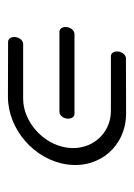

<svg xmlns="http://www.w3.org/2000/svg" viewBox="51 -791 330 472"><g transform="rotate(90 216.0 -555.0)"><path d="M63.2 -573.1C55.7 -572.9 48.1 -565.1 46.6 -554.6C45.1 -544.2 50.5 -536.1 58 -536.1C58 -536 255 -536.1 255 -536.1C262.4 -536.1 270 -543.7 271.5 -554.1C273 -564.6 267.7 -573.1 260.2 -573.1ZM123.3 -699.6C115.8 -699.6 108.2 -691.6 106.7 -681.1C105.2 -670.7 110.6 -662.6 118.1 -662.6C118.1 -662.6 197.3 -662.6 253.1 -662.6C308.8 -662.6 351.4 -614.2 343 -554.8C334.6 -495.3 278.5 -446.9 222.8 -446.9C167 -446.9 87.8 -446.9 87.8 -446.9C80.3 -446.9 72.6 -438.9 71.2 -428.4C69.7 -418 75.1 -409.9 82.6 -409.9C82.6 -409.9 136.8 -409.5 217.5 -409.5C298.3 -409.5 373 -474.7 384.2 -554.8C395.5 -634.8 339.1 -700 258.3 -700C177.6 -700 123.3 -699.6 123.3 -699.6Z"/></g></svg>

Font: Hi.
Style: Regular
Weight: 400
Designer: Mew Too, Robert Jablonski
Foundry: Cannot Into Space Fonts
Version: Version 1.996